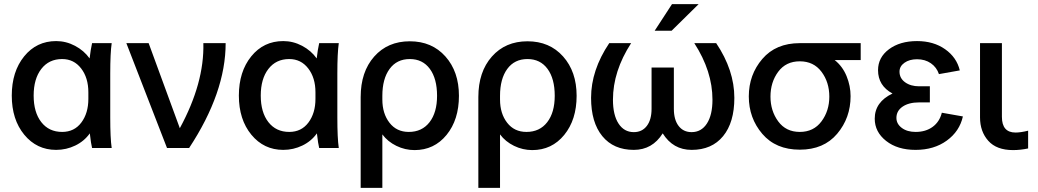

<svg xmlns="http://www.w3.org/2000/svg" viewBox="-20 -717 5027 930"><path d="M252 -518Q300 -518 343.5 -495Q387 -472 414 -434Q419 -477 426 -508H521Q514 -460 514 -360V-148Q514 -48 521 0H426Q421 -19 415 -71Q388 -33 344.5 -12Q301 9 252 9Q158 9 97.5 -64.5Q37 -138 37 -254Q37 -370 97 -444Q157 -518 252 -518ZM281 -78Q340 -78 374 -123.5Q408 -169 408 -238V-270Q408 -340 373 -385.5Q338 -431 281 -431Q217 -431 180 -383Q143 -335 143 -254Q143 -173 180 -125.5Q217 -78 281 -78Z M592 -508H700L851 -96Q970 -315 965 -508H1073Q1073 -269 896 0H789Z M1352 -518Q1400 -518 1443.5 -495Q1487 -472 1514 -434Q1519 -477 1526 -508H1621Q1614 -460 1614 -360V-148Q1614 -48 1621 0H1526Q1521 -19 1515 -71Q1488 -33 1444.5 -12Q1401 9 1352 9Q1258 9 1197.5 -64.5Q1137 -138 1137 -254Q1137 -370 1197 -444Q1257 -518 1352 -518ZM1381 -78Q1440 -78 1474 -123.5Q1508 -169 1508 -238V-270Q1508 -340 1473 -385.5Q1438 -431 1381 -431Q1317 -431 1280 -383Q1243 -335 1243 -254Q1243 -173 1280 -125.5Q1317 -78 1381 -78Z M1832 -253Q1832 -335 1867 -383Q1902 -431 1965 -431Q2027 -431 2062 -383.5Q2097 -336 2097 -253Q2097 -172 2060.5 -125Q2024 -78 1960 -78Q1901 -78 1866.5 -122.5Q1832 -167 1832 -235ZM1727 193H1832V-66Q1858 -31 1900 -10.5Q1942 10 1988 10Q2083 10 2143 -63.5Q2203 -137 2203 -253Q2203 -370 2137.5 -443.5Q2072 -517 1965 -517Q1858 -517 1792.5 -443Q1727 -369 1727 -247Z M2402 -253Q2402 -335 2437 -383Q2472 -431 2535 -431Q2597 -431 2632 -383.5Q2667 -336 2667 -253Q2667 -172 2630.5 -125Q2594 -78 2530 -78Q2471 -78 2436.5 -122.5Q2402 -167 2402 -235ZM2297 193H2402V-66Q2428 -31 2470 -10.5Q2512 10 2558 10Q2653 10 2713 -63.5Q2773 -137 2773 -253Q2773 -370 2707.5 -443.5Q2642 -517 2535 -517Q2428 -517 2362.5 -443Q2297 -369 2297 -247Z M3050 9Q2952 9 2897.5 -57.5Q2843 -124 2843 -243Q2843 -377 2931 -508H3037Q2949 -372 2949 -234Q2949 -160 2976 -118.5Q3003 -77 3050 -77Q3090 -77 3113 -107Q3136 -137 3136 -190V-390H3244V-190Q3244 -137 3267 -107Q3290 -77 3330 -77Q3377 -77 3404 -118.5Q3431 -160 3431 -234Q3431 -372 3343 -508H3449Q3537 -377 3537 -243Q3537 -124 3482.5 -57.5Q3428 9 3330 9Q3240 9 3190 -71Q3140 9 3050 9ZM3151 -568 3235 -697H3364L3233 -568Z M3854 -508H4149V-426H4023Q4061 -396 4080.5 -348.5Q4100 -301 4100 -251Q4100 -146 4035 -69Q3970 8 3854 8Q3738 8 3672.5 -68.5Q3607 -145 3607 -250Q3607 -355 3672.5 -431.5Q3738 -508 3854 -508ZM3712 -249Q3712 -180 3749.5 -129Q3787 -78 3854 -78Q3921 -78 3959 -129Q3997 -180 3997 -249Q3997 -319 3959 -369.5Q3921 -420 3854 -420Q3787 -420 3749.5 -369.5Q3712 -319 3712 -249Z M4432 -221Q4382 -221 4352 -200.5Q4322 -180 4322 -146Q4322 -117 4348 -97.5Q4374 -78 4415 -78Q4464 -78 4497.5 -102.5Q4531 -127 4542 -171L4644 -153Q4628 -81 4566 -36Q4504 9 4415 9Q4327 9 4272 -34.5Q4217 -78 4217 -142Q4217 -223 4303 -264Q4233 -302 4233 -377Q4233 -439 4286 -478.5Q4339 -518 4422 -518Q4502 -518 4558 -478.5Q4614 -439 4629 -376L4528 -358Q4517 -391 4489 -410.5Q4461 -430 4422 -430Q4385 -430 4361 -413Q4337 -396 4337 -370Q4337 -338 4364 -318.5Q4391 -299 4432 -299H4484V-221Z M4727 -148V-508H4833V-151Q4833 -75 4899 -75Q4924 -75 4960 -84V2Q4923 10 4887 10Q4807 10 4767 -35Q4727 -80 4727 -148Z"/></svg>

Font: LT Superior Semi-bold
Style: Regular
Weight: 600
Designer: Daniel Lyons
Foundry: LyonsType
Version: Version 1.0